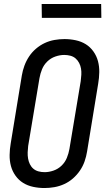

<svg xmlns="http://www.w3.org/2000/svg" viewBox="-20 -940 540 968"><path d="M204 8Q175 8 147 2Q119 -4 96.5 -18Q74 -32 58 -54.5Q42 -77 35 -103.5Q28 -130 28.5 -159Q29 -188 34 -217L90 -559Q94 -584 103 -608.5Q112 -633 126.5 -655Q141 -677 161.5 -694.5Q182 -712 205.5 -723Q229 -734 254.5 -738.5Q280 -743 305 -743Q334 -743 362 -737Q390 -731 412.5 -717Q435 -703 451 -680.5Q467 -658 474 -631.5Q481 -605 480.5 -576Q480 -547 475 -518L419 -176Q415 -151 406.5 -126.5Q398 -102 383 -80Q368 -58 348 -40.5Q328 -23 304 -12Q280 -1 254.5 3.5Q229 8 204 8ZM205 -72Q227 -72 250 -80Q273 -88 290.5 -105Q308 -122 317 -144Q326 -166 330 -189L387 -531Q389 -547 390 -563Q391 -579 388.5 -594Q386 -609 379 -622.5Q372 -636 361 -645.5Q350 -655 335 -659Q320 -663 304 -663Q282 -663 259 -655Q236 -647 218.5 -630Q201 -613 192 -591Q183 -569 179 -546L122 -204Q120 -188 119.5 -172Q119 -156 121.5 -141Q124 -126 130.5 -112.5Q137 -99 148 -89.5Q159 -80 174 -76Q189 -72 205 -72ZM191 -850 190 -920H490L491 -850Z"/></svg>

Font: Iosevka Term Curly Md Obl
Style: Regular
Weight: 500
Italic angle: -9°
Designer: Belleve Invis
Foundry: Belleve Invis
Version: Version 32.3.0